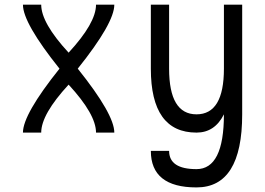

<svg xmlns="http://www.w3.org/2000/svg" viewBox="-20 -567 1134 821"><path d="M78.1 0Q78.1 -78.1 234.4 -273.4Q78.1 -468.8 78.1 -546.9H156.2Q156.2 -468.8 273.4 -341.8Q390.6 -468.8 390.6 -546.9H468.8Q468.8 -468.8 312.5 -273.4Q468.8 -78.1 468.8 0H390.6Q390.6 -78.1 273.4 -205.1Q156.2 -78.1 156.2 0Z M625 78.1H703.1Q703.1 156.2 820.3 156.2Q937.5 156.2 937.5 -78.1Q898.4 0 820.3 0Q625 0 625 -273.4V-546.9H703.1V-273.4Q703.1 -78.1 820.3 -78.1Q937.5 -78.1 937.5 -273.4V-546.9H1015.6V-78.1Q1015.6 234.4 820.3 234.4Q625 234.4 625 78.1Z"/></svg>

Font: Luculent
Style: Regular
Weight: 400
Monospace: yes
Designer: Andrew Kensler
Version: Version 1.0.0-845fa02f9341